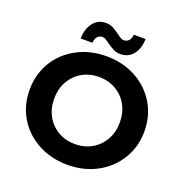

<svg xmlns="http://www.w3.org/2000/svg" viewBox="-157 -1049 1159 1204"><g transform="rotate(20 422.0 -447.5)"><path d="M39 -350Q39 -453 88.5 -535.5Q138 -618 225.5 -665Q313 -712 422 -712Q531 -712 618 -665Q705 -618 755 -535.5Q805 -453 805 -350Q805 -247 755 -164.5Q705 -82 618 -35Q531 12 422 12Q313 12 225.5 -35Q138 -82 88.5 -164.5Q39 -247 39 -350ZM641 -350Q641 -415 612.5 -466Q584 -517 534 -545.5Q484 -574 422 -574Q360 -574 310 -545.5Q260 -517 231.5 -466Q203 -415 203 -350Q203 -285 231.5 -234Q260 -183 310 -154.5Q360 -126 422 -126Q484 -126 534 -154.5Q584 -183 612.5 -234Q641 -285 641 -350ZM404 -793Q388 -805 377.5 -811Q367 -817 357 -817Q336 -817 323 -802.5Q310 -788 309 -761H230Q232 -828 263.5 -867.5Q295 -907 347 -907Q373 -907 393.5 -896.5Q414 -886 440 -867Q456 -855 466.5 -849Q477 -843 487 -843Q507 -843 520.5 -857.5Q534 -872 535 -897H614Q612 -832 580.5 -793Q549 -754 497 -754Q470 -754 449.5 -764.5Q429 -775 404 -793Z"/></g></svg>

Font: mBank
Style: Bold
Weight: 700
Designer: Julieta Ulanovsky
Foundry: Julieta Ulanovsky
Version: Version 7.200